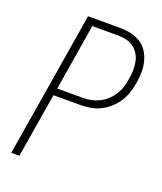

<svg xmlns="http://www.w3.org/2000/svg" viewBox="-136 -824 772 913"><g transform="rotate(20 250.0 -367.5)"><path d="M30 0 151 -735H316Q344 -735 370 -729Q396 -723 418 -709Q440 -695 454 -673Q468 -651 474.5 -625.5Q481 -600 481 -572.5Q481 -545 476 -517Q472 -492 464 -467Q456 -442 441.5 -419Q427 -396 406.5 -377.5Q386 -359 362 -347Q338 -335 312.5 -330.5Q287 -326 262 -326H125L71 0ZM131 -362H262Q283 -362 304 -366.5Q325 -371 344.5 -381Q364 -391 381 -407Q398 -423 409.5 -442Q421 -461 427 -481.5Q433 -502 436 -523Q440 -545 440.5 -566.5Q441 -588 437 -608.5Q433 -629 422.5 -646.5Q412 -664 396 -676Q380 -688 359 -693Q338 -698 316 -698H186Z"/></g></svg>

Font: Iosevka Curly Extralight
Style: Italic
Weight: 200
Italic angle: -9°
Monospace: yes
Designer: Belleve Invis
Foundry: Belleve Invis
Version: Version 22.1.2; ttfautohint (v1.8.4)